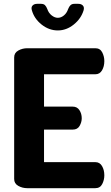

<svg xmlns="http://www.w3.org/2000/svg" viewBox="-20 -983 579 1003"><path d="M122 0Q97 0 75.5 -12Q54 -24 54 -48V-683Q54 -707 75.5 -719Q97 -731 122 -731H478Q503 -731 514 -709.5Q525 -688 525 -664Q525 -636 513 -615.5Q501 -595 478 -595H210V-426H360Q383 -426 395 -407.5Q407 -389 407 -365Q407 -345 396 -325.5Q385 -306 360 -306H210V-136H478Q501 -136 513 -115.5Q525 -95 525 -67Q525 -43 514 -21.5Q503 0 478 0ZM282 -824Q236 -824 197 -855Q158 -886 146 -931Q142 -946 150.5 -954.5Q159 -963 174 -963H194Q208 -963 215 -956Q222 -949 227 -936Q234 -915 250 -902.5Q266 -890 282 -890Q299 -890 314 -902.5Q329 -915 336 -936Q341 -949 348.5 -956Q356 -963 369 -963H389Q404 -963 412.5 -954.5Q421 -946 417 -930Q404 -886 365.5 -855Q327 -824 282 -824Z"/></svg>

Font: Dosis ExtraLight ExtraBold
Style: Regular
Weight: 800
Version: Version 3.001; ttfautohint (v1.8.2)